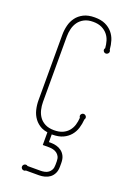

<svg xmlns="http://www.w3.org/2000/svg" viewBox="-138 -559 538 800"><g transform="rotate(20 131.5 -159.5)"><path d="M213.9 124Q213.9 142.1 207.8 154.3Q201.7 166.5 191.7 174.1Q181.6 181.6 169.2 184.8Q156.7 188 144 188H85.9Q83 190.9 78.1 190.9Q72.8 190.9 68.8 187.3Q64.9 183.6 64.9 178.2Q64.9 172.9 68.8 168.9Q72.8 165 78.1 165Q83 165 85.9 168H144Q152.8 168 161.9 166Q170.9 164.1 178 158.9Q185.1 153.8 189.5 145.3Q193.8 136.7 193.8 124V107.9Q193.8 95.2 189.5 86.9Q185.1 78.6 178 73.5Q170.9 68.4 161.9 66.2Q152.8 64 144 64H115.7V7.8Q100.6 5.4 88.9 0Q69.3 -10.3 57.4 -26.4Q45.4 -42.5 40.3 -63Q35.2 -83.5 35.2 -105V-395Q35.2 -416.5 40.3 -437Q45.4 -457.5 57.4 -473.6Q69.3 -489.7 89.1 -499.8Q108.9 -509.8 138.2 -509.8Q166 -509.8 185.1 -501Q204.1 -492.2 216.6 -477.5Q229 -462.9 234.9 -444.1Q240.7 -425.3 242.2 -404.8Q243.7 -403.3 244.4 -400.9Q245.1 -398.4 245.1 -396Q245.1 -391.6 241.2 -387.7Q237.3 -383.8 231.9 -383.8Q226.6 -383.8 222.9 -387.7Q219.2 -391.6 219.2 -396Q219.2 -400.9 222.2 -403.8Q221.2 -419.9 216.6 -435.5Q211.9 -451.2 201.9 -463.1Q191.9 -475.1 176.3 -482.7Q160.6 -490.2 138.2 -490.2Q114.7 -490.2 98.6 -481.7Q82.5 -473.1 73 -459.7Q63.5 -446.3 59.3 -429.2Q55.2 -412.1 55.2 -395V-105Q55.2 -87.4 59.3 -70.3Q63.5 -53.2 73 -39.8Q82.5 -26.4 98.6 -18.1Q114.7 -9.8 138.2 -9.8Q160.6 -9.8 176.3 -16.8Q191.9 -23.9 201.9 -35.9Q211.9 -47.9 216.6 -63.2Q221.2 -78.6 222.2 -95.2Q220.7 -96.7 220 -99.1Q219.2 -101.6 219.2 -104Q219.2 -108.4 222.9 -112.3Q226.6 -116.2 231.9 -116.2Q237.3 -116.2 241.2 -112.3Q245.1 -108.4 245.1 -104Q245.1 -101.6 244.4 -99.1Q243.7 -96.7 242.2 -95.2Q240.7 -74.7 234.9 -55.9Q229 -37.1 216.6 -22.5Q204.1 -7.8 185.1 1Q166 9.8 138.2 9.8H135.7V43.9H144Q156.7 43.9 169.2 47.1Q181.6 50.3 191.7 57.9Q201.7 65.4 207.8 77.6Q213.9 89.8 213.9 107.9Z"/></g></svg>

Font: Wire One
Style: Regular
Weight: 400
Designer: Alexei Vanyashin, Gayaneh Bagdasaryan
Foundry: Cyreal Type Foundry
Version: Version 1.000